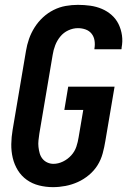

<svg xmlns="http://www.w3.org/2000/svg" viewBox="-20 -763 540 791"><path d="M198 8Q169 8 141 1Q113 -6 90.5 -22Q68 -38 53.5 -61.5Q39 -85 32.5 -112.5Q26 -140 26.5 -169.5Q27 -199 32 -228L87 -553Q91 -578 99.5 -602.5Q108 -627 122.5 -650Q137 -673 157 -691.5Q177 -710 201 -722Q225 -734 250.5 -738.5Q276 -743 301 -743Q327 -743 352 -739.5Q377 -736 399.5 -726.5Q422 -717 440 -701Q458 -685 468.5 -663.5Q479 -642 482.5 -617Q486 -592 481 -567Q481 -565 481 -563.5Q481 -562 480 -560H369Q369 -561 369 -561.5Q369 -562 369 -563Q372 -579 369.5 -595.5Q367 -612 357.5 -624Q348 -636 333 -641.5Q318 -647 301 -647Q281 -647 261.5 -638Q242 -629 228.5 -612.5Q215 -596 207.5 -576.5Q200 -557 197 -537L142 -212Q140 -198 138.5 -184.5Q137 -171 138.5 -157.5Q140 -144 143.5 -131.5Q147 -119 155 -109Q163 -99 175 -93.5Q187 -88 200 -88Q220 -88 239.5 -97.5Q259 -107 273.5 -123Q288 -139 294.5 -158.5Q301 -178 304 -198L323 -310H245L261 -406H452L414 -182Q410 -157 403 -131Q396 -105 382 -82.5Q368 -60 346.5 -42Q325 -24 300.5 -13Q276 -2 250 3Q224 8 198 8Z"/></svg>

Font: iosevka_custom_sans_ss08
Style: Bold Italic
Weight: 700
Italic angle: -10°
Designer: Belleve Invis
Foundry: Belleve Invis
Version: Version 10.3.0; ttfautohint (v1.8.3)